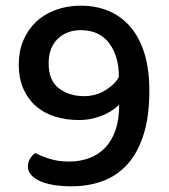

<svg xmlns="http://www.w3.org/2000/svg" viewBox="-20 -641 594 675"><path d="M78 -56Q78 -70 85.5 -83Q93 -96 104 -103Q125 -92 155 -82.5Q185 -73 223 -73Q260 -73 292 -84.5Q324 -96 348 -120Q372 -144 385.5 -182Q399 -220 399 -273Q391 -265 378 -255.5Q365 -246 347 -238Q329 -230 306.5 -224.5Q284 -219 257 -219Q214 -219 175.5 -230.5Q137 -242 108.5 -266Q80 -290 63 -327Q46 -364 46 -415Q46 -461 62 -499Q78 -537 106.5 -564Q135 -591 175.5 -606Q216 -621 264 -621Q318 -621 362 -602.5Q406 -584 438 -547Q470 -510 487.5 -454Q505 -398 505 -322Q505 -232 485 -168.5Q465 -105 429 -64.5Q393 -24 342.5 -5Q292 14 231 14Q198 14 170 9.5Q142 5 121.5 -4Q101 -13 89.5 -26Q78 -39 78 -56ZM275 -303Q317 -303 351 -324Q385 -345 398 -371Q398 -444 363.5 -489.5Q329 -535 264 -535Q214 -535 182.5 -504Q151 -473 151 -418Q151 -358 187 -330.5Q223 -303 275 -303Z"/></svg>

Font: Baloo Bhai 2 Medium
Style: Regular
Weight: 500
Designer: Supriya Tembe, Noopur Datye and Ek Type
Foundry: Ek Type
Version: Version 1.640;PS 1.000;hotconv 16.6.51;makeotf.lib2.5.65220;